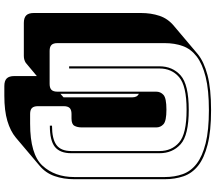

<svg xmlns="http://www.w3.org/2000/svg" viewBox="-74 -711 994 886"><g transform="rotate(90 423.0 -268.0)"><path d="M422 209H377Q353 209 342 198Q331 187 331 163V59L270 110Q264 114 256 116.5Q248 119 238 119H86Q62 119 51 108Q40 97 40 73V-422Q40 -468 53 -507Q66 -546 100 -574L229 -683Q264 -712 326.5 -728.5Q389 -745 488 -745Q585 -745 647.5 -729Q710 -713 745 -685Q780 -657 793.5 -617.5Q807 -578 807 -531V-114Q807 -64 792.5 -22.5Q778 19 744 47L615 156Q585 181 538 195Q491 209 422 209ZM179 -531V-36Q179 -17 187.5 -8.5Q196 0 215 0H367Q386 0 394.5 -8.5Q403 -17 403 -36V-492Q403 -512 418 -525.5Q433 -539 486 -539Q538 -539 553 -525.5Q568 -512 568 -492V-149Q568 -128 560.5 -114.5Q553 -101 527 -101H506Q487 -101 478.5 -92.5Q470 -84 470 -65V54Q470 73 478.5 81.5Q487 90 506 90H551Q692 90 744.5 33Q797 -24 797 -114V-531Q797 -577 783.5 -614.5Q770 -652 735.5 -678.5Q701 -705 641 -720Q581 -735 488 -735Q395 -735 335 -720Q275 -705 240.5 -678.5Q206 -652 192.5 -614.5Q179 -577 179 -531ZM560 -1V-11Q621 -11 649 -31.5Q677 -52 677 -100V-507Q677 -563 637.5 -597.5Q598 -632 487 -632Q376 -632 336 -597.5Q296 -563 296 -507V-90H286V-507Q286 -567 328 -604.5Q370 -642 487 -642Q604 -642 645.5 -604.5Q687 -567 687 -507V-100Q687 -48 658 -24.5Q629 -1 560 -1ZM429 -383Q429 -392 425.5 -399.5Q422 -407 413 -412V-50L429 -64Z"/></g></svg>

Font: Bungee Shade
Style: Regular
Weight: 400
Designer: David Jonathan Ross
Foundry: David Jonathan Ross
Version: Version 1.001;PS 1.0;hotconv 1.0.72;makeotf.lib2.5.5900